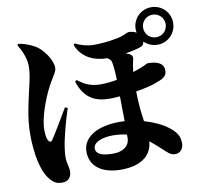

<svg xmlns="http://www.w3.org/2000/svg" viewBox="-97 -965 1193 1140"><g transform="rotate(-10 500.0 -395.0)"><path d="M187 72C226 72 244 47 244 13C244 -17 232 -33 232 -74C232 -93 236 -129 243 -165C255 -222 275 -297 296 -359L280 -365C250 -313 192 -217 173 -189C164 -175 153 -177 145 -194C139 -205 136 -233 136 -254C136 -332 181 -441 206 -491C234 -549 264 -579 264 -607C264 -656 214 -725 173 -749C137 -770 105 -780 72 -785L66 -777C82 -752 111 -698 111 -646C111 -593 101 -561 90 -511C75 -443 49 -345 49 -244C49 -127 70 -26 106 24C137 69 165 72 187 72ZM887 -681C849 -681 819 -711 819 -749C819 -787 849 -817 887 -817C925 -817 955 -787 955 -749C955 -711 925 -681 887 -681ZM887 -636C950 -636 1000 -686 1000 -749C1000 -812 950 -862 887 -862C824 -862 774 -812 774 -749L776 -728C763 -736 746 -740 729 -740C721 -740 702 -725 659 -716C602 -704 550 -701 513 -701C477 -701 435 -712 404 -729L395 -722C427 -638 504 -610 577 -609C588 -604 599 -596 602 -583C608 -559 611 -514 612 -473C584 -467 552 -463 510 -463C455 -463 414 -483 377 -513L366 -505C402 -395 471 -370 553 -370C573 -370 592 -371 613 -373L615 -223L583 -224C453 -224 360 -173 360 -83C360 16 446 57 545 57C679 57 734 -6 738 -80C761 -62 786 -41 813 -15C832 3 850 22 877 22C910 22 928 -5 928 -35C928 -78 911 -104 870 -136C835 -163 784 -187 728 -203C721 -251 714 -307 713 -385C764 -393 815 -404 859 -423C897 -439 905 -454 905 -480C905 -540 821 -538 808 -538C805 -538 789 -528 766 -519L716 -501C718 -526 722 -550 727 -569C732 -588 732 -600 712 -610L691 -618C722 -623 754 -630 781 -639C795 -643 804 -651 806 -669C827 -649 855 -636 887 -636ZM615 -142V-123C615 -75 576 -45 516 -45C448 -45 412 -59 412 -95C412 -129 463 -152 529 -152C560 -152 588 -149 615 -142Z"/></g></svg>

Font: GenKiMin2 TW H
Style: Regular
Weight: 900
Version: Version 2.100;PS 2.1;hotconv 16.6.51;makeotf.lib2.5.65220 DE